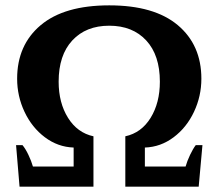

<svg xmlns="http://www.w3.org/2000/svg" viewBox="-20 -697 816 717"><path d="M40 -155H64Q75 -142 86 -119Q97 -96 103 -75H255V-146Q196 -148 147.5 -184.5Q99 -221 71.5 -279.5Q44 -338 44 -403Q44 -529 132 -603Q220 -677 388 -677Q556 -677 644 -603Q732 -529 732 -403Q732 -338 704.5 -279.5Q677 -221 628.5 -184.5Q580 -148 521 -146V-75H673Q679 -96 690 -119Q701 -142 711 -155H736L722 0H448V-188Q508 -201 542.5 -257Q577 -313 577 -392Q577 -491 526 -546Q475 -601 388 -601Q301 -601 250 -546Q199 -491 199 -392Q199 -313 234 -257Q269 -201 329 -188V0H53Z"/></svg>

Font: Trirong Bold
Style: Regular
Weight: 700
Designer: Katatrad Team
Foundry: CadsonDemak
Version: Version 1.000